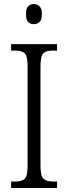

<svg xmlns="http://www.w3.org/2000/svg" viewBox="-20 -933 338 953"><path d="M35 0V-32H57Q88 -32 102.5 -45.5Q117 -59 117 -110V-603Q117 -655 102.5 -668.5Q88 -682 57 -682H35V-714H263V-682H242Q209 -682 195 -668.5Q181 -655 181 -603V-110Q181 -60 195.5 -46Q210 -32 242 -32H263V0ZM148 -813Q131 -813 120 -823.5Q109 -834 109 -863Q109 -891 120 -902Q131 -913 148 -913Q164 -913 176 -902Q188 -891 188 -863Q188 -834 176 -823.5Q164 -813 148 -813Z"/></svg>

Font: Noto Serif Bengali Condensed Light
Style: Regular
Weight: 300
Width: 3
Designer: Juan Bruce, Universal Thirst, Indian Type Foundry and the Monotype Design Team.
Foundry: Monotype Imaging Inc.
Version: Version 2.003; ttfautohint (v1.8.4.7-5d5b)